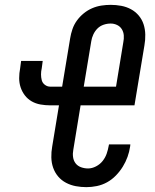

<svg xmlns="http://www.w3.org/2000/svg" viewBox="-20 -763 640 791"><path d="M336 8Q314 8 292.5 4Q271 0 252 -10Q233 -20 219.5 -36Q206 -52 199 -72Q192 -92 191.5 -114.5Q191 -137 195 -159L223 -329H187Q167 -329 147 -332.5Q127 -336 110.5 -345.5Q94 -355 82.5 -370Q71 -385 65 -403Q59 -421 59 -441Q59 -461 63 -482L67 -512H156L152 -482Q149 -469 149 -456.5Q149 -444 152 -432.5Q155 -421 165 -413.5Q175 -406 187 -406H236L269 -605Q272 -624 278.5 -643Q285 -662 297 -678.5Q309 -695 325 -708Q341 -721 359.5 -729Q378 -737 397.5 -740Q417 -743 436 -743Q458 -743 479.5 -739Q501 -735 519.5 -725Q538 -715 551.5 -699Q565 -683 571.5 -663Q578 -643 578.5 -620.5Q579 -598 575 -576L534 -329H312L282 -146Q279 -131 281 -116Q283 -101 291.5 -90Q300 -79 314 -74Q328 -69 343 -69Q359 -69 375.5 -77.5Q392 -86 403 -100Q414 -114 419.5 -130Q425 -146 428 -163L429 -168H517Q517 -165 516.5 -163Q516 -161 516 -159Q513 -138 505.5 -117Q498 -96 486 -76.5Q474 -57 457.5 -40Q441 -23 421 -12Q401 -1 379 3.5Q357 8 336 8ZM325 -406H458L488 -589Q491 -603 490 -617Q489 -631 482 -642.5Q475 -654 462.5 -660Q450 -666 436 -666Q421 -666 406.5 -661Q392 -656 381.5 -645.5Q371 -635 364.5 -621Q358 -607 356 -593Z"/></svg>

Font: Iosevka Medium Extended
Style: Italic
Weight: 500
Width: 7
Italic angle: -9°
Monospace: yes
Designer: Belleve Invis
Foundry: Belleve Invis
Version: Version 32.5.0; ttfautohint (v1.8.4)